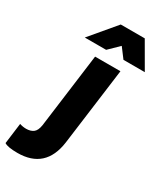

<svg xmlns="http://www.w3.org/2000/svg" viewBox="-274 -1139 1063 1247"><g transform="rotate(30 257.5 -515.0)"><path d="M534 -854H374L319 -927L244 -854H84L244 -1044H424ZM79 14Q6 14 -19 -3L1 -158Q25 -150 50 -150Q82 -150 103 -165Q124 -180 131 -223L204 -780H394L318 -202Q288 14 79 14Z"/></g></svg>

Font: Tanohe Sans ExtraBold
Style: Italic
Weight: 800
Designer: Village Type and Design LLC & Cristiano Sobral
Foundry: Cooper Hewitt Smithsonian Design Museum
Version: Version 1.00;September 29, 2021;FontCreator 13.0.0.2655 64-b